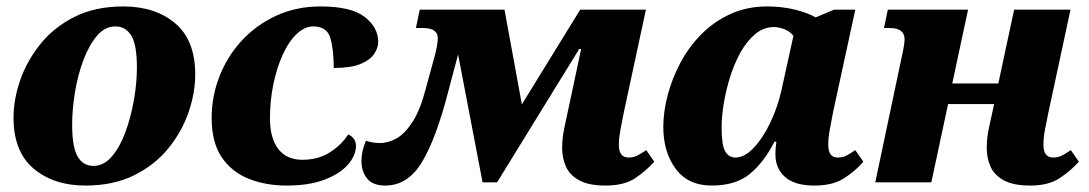

<svg xmlns="http://www.w3.org/2000/svg" viewBox="-20 -566 3380 596"><path d="M245 10Q147 10 84.5 -42.5Q22 -95 22 -201Q22 -258 43 -318Q64 -378 106 -430Q148 -482 212 -514Q276 -546 363 -546Q462 -546 524 -493.5Q586 -441 586 -335Q586 -278 565.5 -218Q545 -158 503 -106Q461 -54 396.5 -22Q332 10 245 10ZM270 -51Q302 -51 327 -80Q352 -109 369 -155Q386 -201 395.5 -254.5Q405 -308 405 -357Q405 -427 387.5 -455.5Q370 -484 338 -484Q306 -484 281.5 -455.5Q257 -427 239.5 -381Q222 -335 213 -281.5Q204 -228 204 -179Q204 -109 221 -80Q238 -51 270 -51Z M870 10Q804 10 751 -11.5Q698 -33 667.5 -79Q637 -125 637 -200Q637 -267 661.5 -329.5Q686 -392 731 -440.5Q776 -489 838 -517.5Q900 -546 975 -546Q1070 -546 1112 -513.5Q1154 -481 1154 -436Q1154 -417 1141 -398Q1128 -379 1098 -367Q1068 -355 1016 -355Q1016 -412 1005.5 -448Q995 -484 952 -484Q926 -484 901.5 -461Q877 -438 858.5 -398Q840 -358 829 -306.5Q818 -255 818 -198Q818 -138 843.5 -104Q869 -70 919 -70Q968 -70 1004.5 -93.5Q1041 -117 1061 -149Q1085 -137 1085 -113Q1085 -84 1060.5 -55.5Q1036 -27 988 -8.5Q940 10 870 10Z M1176 10Q1137 10 1119.5 -12Q1102 -34 1102 -66Q1102 -97 1116 -129Q1138 -122 1159 -122Q1186 -122 1212 -137Q1238 -152 1261.5 -189Q1285 -226 1302 -292L1328 -387Q1339 -427 1339 -447Q1339 -479 1294 -479H1271L1283 -536H1546L1600 -242L1781 -536H1985L1916 -215Q1910 -186 1905.5 -161Q1901 -136 1901 -117Q1901 -77 1931 -77Q1946 -77 1958 -83Q1970 -89 1986 -100L2011 -64Q1985 -35 1951 -12.5Q1917 10 1860 10Q1807 10 1777.5 -6.5Q1748 -23 1736.5 -49.5Q1725 -76 1725 -107Q1725 -138 1732 -170L1784 -414H1778L1523 0H1478L1402 -397L1372 -284Q1334 -136 1290 -63Q1246 10 1176 10Z M2189 10Q2116 10 2077.5 -42Q2039 -94 2039 -172Q2039 -219 2052.5 -270.5Q2066 -322 2092 -371Q2118 -420 2157 -459.5Q2196 -499 2247.5 -522.5Q2299 -546 2361 -546Q2408 -546 2448 -536Q2488 -526 2512 -512L2569 -536H2635L2566 -218Q2560 -187 2555.5 -162Q2551 -137 2551 -117Q2551 -77 2580 -77Q2596 -77 2607.5 -83Q2619 -89 2635 -100L2660 -64Q2635 -35 2600 -12.5Q2565 10 2508 10Q2447 10 2417 -16.5Q2387 -43 2387 -87Q2387 -99 2388 -107.5Q2389 -116 2390 -126H2384Q2352 -63 2308 -26.5Q2264 10 2189 10ZM2263 -77Q2291 -77 2319.5 -107Q2348 -137 2371 -185Q2394 -233 2406 -287L2443 -455Q2430 -470 2413 -476Q2396 -482 2383 -482Q2350 -482 2324 -460Q2298 -438 2278.5 -403Q2259 -368 2246 -326Q2233 -284 2226.5 -243.5Q2220 -203 2220 -171Q2220 -116 2231 -96.5Q2242 -77 2263 -77Z M3178 10Q3125 10 3095.5 -6.5Q3066 -23 3054.5 -49.5Q3043 -76 3043 -107Q3043 -138 3050 -170L3066 -243H2923L2871 0H2697L2778 -384Q2788 -428 2788 -444Q2788 -479 2742 -479H2724L2736 -536H2985L2936 -307H3079L3128 -536H3303L3234 -215Q3228 -186 3223.5 -162Q3219 -138 3219 -117Q3219 -77 3249 -77Q3264 -77 3276 -83Q3288 -89 3304 -100L3329 -64Q3303 -35 3268.5 -12.5Q3234 10 3178 10Z"/></svg>

Font: Noto Serif ExtraBold
Style: Italic
Weight: 800
Italic angle: -12°
Designer: Monotype Design Team
Foundry: Monotype Imaging Inc.
Version: Version 2.013